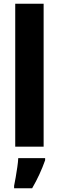

<svg xmlns="http://www.w3.org/2000/svg" viewBox="-20 -780 313 1021"><path d="M212 0H61V-760H212ZM220 72Q207 109 189.5 147Q172 185 151 221H55V208Q59 189 63.5 162.5Q68 136 72 109Q76 82 77 61H220Z"/></svg>

Font: Noto Sans Sinhala Condensed ExtraBold
Style: Regular
Weight: 800
Width: 3
Designer: Jelle Bosma - Monotype Design Team
Foundry: Monotype Imaging Inc.
Version: Version 2.006; ttfautohint (v1.8.4.7-5d5b)